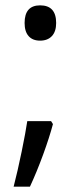

<svg xmlns="http://www.w3.org/2000/svg" viewBox="-20 -569 306 718"><path d="M130 -417Q158 -417 174 -434Q190 -451 190 -483Q190 -549 130 -549Q72 -549 72 -483Q72 -451 87 -434Q102 -417 130 -417ZM31 129H92Q118 73 141.5 8.5Q165 -56 178 -105L171 -116H82Q76 -75 61 -2Q46 71 31 129Z"/></svg>

Font: OpenSansMMV
Style: Regular
Weight: 400
Designer: Steve Matteson
Foundry: Ascender Corporation
Version: Version 4.000